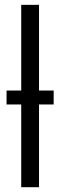

<svg xmlns="http://www.w3.org/2000/svg" viewBox="-20 -780 251 800"><path d="M68.4 0V-344.7H7.3V-402.8H68.4V-759.8H142.6V-402.8H203.6V-344.7H142.6V0Z"/></svg>

Font: Open Sans Condensed
Style: Regular
Weight: 400
Width: 3
Designer: Monotype Design Team
Foundry: Monotype Imaging Inc.
Version: Version 3.000